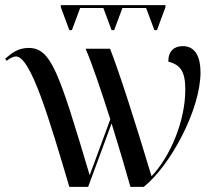

<svg xmlns="http://www.w3.org/2000/svg" viewBox="-20 -725 853 745"><path d="M249 -608H259L291 -694H381L413 -608H423L455 -694H547L579 -608H589L622 -697V-705H216V-697ZM249 0H322L413 -246C441 -156 468 -65 486 0H538C641 -82 758 -300 758 -444C758 -496 743 -546 689 -546C656 -546 633 -527 633 -486C679 -474 699 -449 699 -378C699 -254 640 -117 568 -41C506 -247 444 -442 407 -536H312C337 -479 373 -372 408 -262L328 -45C208 -448 178 -539 91 -539C51 -539 26 -520 0 -497L6 -489C18 -499 32 -506 42 -506C99 -506 170 -267 249 0Z"/></svg>

Font: Noto Serif Display
Style: Regular
Weight: 400
Designer: Monotype Design Team
Foundry: Monotype Imaging Inc.
Version: Version 2.009